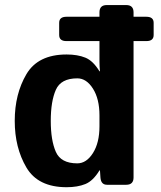

<svg xmlns="http://www.w3.org/2000/svg" viewBox="-20 -741 644 770"><path d="M39.1 -256.3Q39.1 -363.8 85.7 -443.1Q132.3 -522.5 247.1 -522.5Q291 -522.5 322.3 -509.8Q353.5 -497.1 378.9 -455.1H380.9Q378.9 -474.6 378.9 -494.1V-576.2H246.6Q217.3 -576.2 217.3 -600.6V-649.4Q217.3 -673.8 246.6 -673.8H378.9V-691.4Q378.9 -720.7 408.2 -720.7H486.3Q515.6 -720.7 515.6 -691.4V-673.8H566.9Q596.2 -673.8 596.2 -649.4V-600.6Q596.2 -576.2 566.9 -576.2H515.6V-29.3Q515.6 0 486.3 0H409.2Q384.8 0 382.8 -29.3L380.9 -57.6H378.9Q353.5 -15.6 322.3 -2.9Q291 9.8 247.1 9.8Q132.3 9.8 85.7 -69.6Q39.1 -148.9 39.1 -256.3ZM183.6 -256.3Q183.6 -178.2 203.9 -132.1Q224.1 -85.9 290 -85.9Q326.7 -85.9 352.8 -127.2Q378.9 -168.5 378.9 -234.4V-278.3Q378.9 -344.2 352.8 -385.5Q326.7 -426.8 290 -426.8Q224.1 -426.8 203.9 -380.6Q183.6 -334.5 183.6 -256.3Z"/></svg>

Font: Istok Web
Style: Bold
Weight: 700
Designer: Andrey V. Panov
Foundry: Andrey V. Panov
Version: Version 1.0.2g